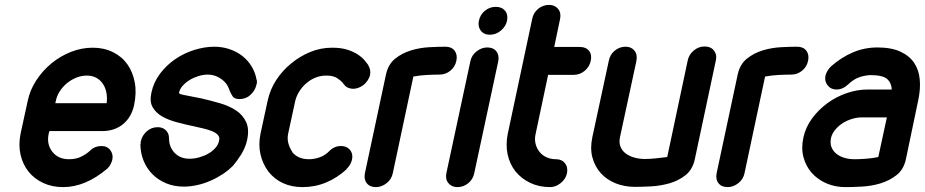

<svg xmlns="http://www.w3.org/2000/svg" viewBox="-20 -755 3781 785"><path d="M206 -333H416Q419 -356 415 -376.5Q411 -397 400.5 -412.5Q390 -428 373.5 -437Q357 -446 335 -446Q313 -446 292 -437.5Q271 -429 254 -415Q237 -401 224.5 -382Q212 -363 208 -341ZM347 -138Q358 -149 370 -153.5Q382 -158 394 -158Q419 -158 431.5 -140.5Q444 -123 439 -101Q437 -93 432 -83Q427 -73 418 -65Q329 10 238 10Q193 10 156.5 -7Q120 -24 96.5 -53.5Q73 -83 64 -122.5Q55 -162 64 -208L93 -341Q102 -386 128 -426Q154 -466 190.5 -496Q227 -526 270.5 -543Q314 -560 359 -560Q405 -560 441.5 -542Q478 -524 500.5 -492.5Q523 -461 531 -418Q539 -375 528 -324Q517 -275 482.5 -247Q448 -219 397 -219H182L179 -208Q170 -165 194 -134.5Q218 -104 262 -104Q292 -104 314 -115.5Q336 -127 347 -138Z M1029 -430Q1031 -425 1030.5 -418.5Q1030 -412 1028 -407Q1023 -385 1004.5 -367.5Q986 -350 960 -350Q939 -350 932 -360Q925 -370 918 -386L919 -385Q916 -392 912.5 -400Q909 -408 904 -414Q890 -431 870.5 -440.5Q851 -450 829 -450Q811 -450 791.5 -444Q772 -438 755.5 -428Q739 -418 727 -404.5Q715 -391 712 -376Q711 -371 728 -367.5Q745 -364 771 -359Q779 -357 786.5 -356Q794 -355 802 -353Q841 -344 879 -333Q917 -322 945 -303.5Q973 -285 986.5 -255.5Q1000 -226 990 -181Q987 -167 980.5 -151.5Q974 -136 965.5 -122.5Q957 -109 948.5 -97.5Q940 -86 934 -79Q915 -59 890.5 -43Q866 -27 839.5 -15.5Q813 -4 785 2Q757 8 732 8Q692 8 659.5 -5.5Q627 -19 603.5 -42.5Q580 -66 567 -98Q554 -130 554 -167L555 -166Q555 -175 556 -178Q561 -201 580 -218Q599 -235 625 -235Q645 -235 658 -222.5Q671 -210 671 -190Q671 -154 694 -130Q717 -106 755 -106Q774 -106 794 -111.5Q814 -117 831 -126.5Q848 -136 860.5 -150Q873 -164 876 -181Q879 -194 871 -203Q863 -212 847.5 -218.5Q832 -225 810.5 -230Q789 -235 766 -240Q733 -247 700 -256Q667 -265 642 -279.5Q617 -294 604 -317Q591 -340 599 -376Q608 -419 634.5 -454Q661 -489 697 -513.5Q733 -538 775 -551Q817 -564 856 -564Q889 -564 918.5 -554Q948 -544 971 -526Q994 -508 1009 -483Q1024 -458 1029 -429Z M1327 -138Q1347 -158 1374 -158Q1395 -158 1407 -146Q1425 -129 1419 -102Q1415 -82 1396 -63H1397Q1359 -28 1313.5 -9Q1268 10 1217 10Q1172 10 1136.5 -6.5Q1101 -23 1077 -54Q1054 -85 1045 -124Q1036 -163 1045 -208L1074 -342Q1084 -389 1109.5 -428Q1135 -467 1171 -496Q1206 -525 1248.5 -542.5Q1291 -560 1338 -560Q1374 -560 1399.5 -552Q1425 -544 1442.5 -532.5Q1460 -521 1470.5 -508.5Q1481 -496 1487 -487H1486Q1497 -469 1493 -449Q1491 -438 1483 -426Q1475 -414 1464 -406Q1444 -392 1424 -392Q1413 -392 1402.5 -396.5Q1392 -401 1386 -411Q1385 -412 1383.5 -413Q1382 -414 1382 -416Q1374 -425 1358.5 -435.5Q1343 -446 1314 -446Q1270 -446 1234 -416Q1217 -402 1204.5 -382.5Q1192 -363 1187 -342L1158 -208Q1154 -187 1159 -169Q1164 -151 1175 -134H1174Q1198 -104 1243 -104Q1265 -104 1287.5 -112Q1310 -120 1327 -138Z M1586 -47Q1581 -22 1560.5 -6Q1540 10 1517 10Q1492 10 1479.5 -6Q1467 -22 1472 -47L1558 -450Q1567 -492 1595.5 -515Q1624 -538 1660.5 -549Q1697 -560 1735 -562Q1773 -564 1801 -564Q1826 -564 1838.5 -548Q1851 -532 1846 -507Q1841 -482 1821.5 -466Q1802 -450 1777 -450Q1754 -450 1725 -448.5Q1696 -447 1670 -442Z M1983 -613Q1958 -613 1945.5 -630Q1933 -647 1938 -670Q1943 -695 1962.5 -711Q1982 -727 2007 -727Q2032 -727 2045 -711Q2058 -695 2053 -670Q2048 -647 2028 -630Q2008 -613 1983 -613ZM1903 -504Q1908 -529 1928.5 -545Q1949 -561 1972 -561Q1997 -561 2009.5 -545Q2022 -529 2017 -504L1919 -47Q1914 -22 1894.5 -6Q1875 10 1850 10Q1827 10 1813.5 -6Q1800 -22 1805 -47Z M2156 -678Q2161 -703 2180.5 -719Q2200 -735 2225 -735Q2248 -735 2261.5 -719Q2275 -703 2270 -678L2246 -563H2351Q2376 -563 2388.5 -547Q2401 -531 2395 -505Q2390 -482 2370.5 -465.5Q2351 -449 2326 -449H2221L2170 -208Q2165 -187 2169.5 -168Q2174 -149 2185.5 -134.5Q2197 -120 2214.5 -112Q2232 -104 2254 -104Q2277 -104 2290 -87.5Q2303 -71 2298 -46Q2293 -23 2272.5 -6.5Q2252 10 2229 10Q2184 10 2147.5 -7.5Q2111 -25 2087.5 -54.5Q2064 -84 2055.5 -123.5Q2047 -163 2056 -208Z M2792 -509Q2797 -532 2816.5 -548.5Q2836 -565 2861 -565Q2886 -565 2899 -548.5Q2912 -532 2907 -509L2821 -105Q2812 -62 2783 -39Q2754 -16 2717 -5.5Q2680 5 2642 7Q2604 9 2577 9Q2533 9 2497 -5.5Q2461 -20 2436.5 -47Q2412 -74 2402 -111.5Q2392 -149 2402 -195L2469 -506Q2474 -532 2493.5 -548Q2513 -564 2538 -564Q2561 -564 2574 -548Q2587 -532 2582 -506L2515 -195Q2510 -172 2517 -155Q2524 -138 2539 -127Q2554 -116 2574.5 -110.5Q2595 -105 2617 -105Q2639 -105 2665 -108Q2691 -111 2708 -113Z M3024 -47Q3019 -22 2998.5 -6Q2978 10 2955 10Q2930 10 2917.5 -6Q2905 -22 2910 -47L2996 -450Q3005 -492 3033.5 -515Q3062 -538 3098.5 -549Q3135 -560 3173 -562Q3211 -564 3239 -564Q3264 -564 3276.5 -548Q3289 -532 3284 -507Q3279 -482 3259.5 -466Q3240 -450 3215 -450Q3192 -450 3163 -448.5Q3134 -447 3108 -442Z M3626 -389Q3625 -416 3607 -432Q3589 -448 3537 -448Q3511 -446 3490 -438Q3469 -430 3449 -411Q3426 -389 3400 -389Q3377 -389 3363.5 -406.5Q3350 -424 3355 -446Q3357 -455 3363 -465Q3369 -475 3377 -483Q3420 -521 3467.5 -541Q3515 -561 3567 -561Q3624 -561 3661 -544Q3698 -527 3717.5 -498Q3737 -469 3740.5 -429.5Q3744 -390 3734 -344L3684 -105Q3675 -62 3645.5 -39Q3616 -16 3579 -5Q3542 6 3503 8Q3464 10 3436 10Q3394 10 3358.5 -5.5Q3323 -21 3299 -48Q3275 -75 3265 -112.5Q3255 -150 3265 -194Q3274 -235 3300 -270.5Q3326 -306 3362 -332.5Q3398 -359 3441 -374Q3484 -389 3526 -389ZM3606 -275H3502Q3484 -275 3464 -269Q3444 -263 3427 -252.5Q3410 -242 3396.5 -226.5Q3383 -211 3378 -193Q3373 -170 3379.5 -153.5Q3386 -137 3400 -126Q3414 -115 3433 -109.5Q3452 -104 3473 -104Q3494 -104 3521 -106Q3548 -108 3571 -113Z"/></svg>

Font: VDS
Style: Bold Italic
Weight: 700
Designer: artmaker
Foundry: artmaker
Version: Version 1.000 2009 initial release